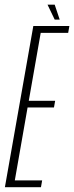

<svg xmlns="http://www.w3.org/2000/svg" viewBox="-48 -784 310 804"><path d="M-27.5 0H123.5L128.5 -28.5H14L67.5 -334H178L183 -362H72.5L122.5 -646.5H237.5L242.5 -675H91.5ZM181 -702H202L181 -764.5H151Z"/></svg>

Font: Anybody ExtraCondensed ExtraLight
Style: Italic
Weight: 250
Width: 2
Italic angle: -10°
Version: Version 1.113;gftools[0.9.25]